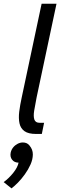

<svg xmlns="http://www.w3.org/2000/svg" viewBox="-61 -720 324 1032"><path d="M151.8 -60 133 0Q91.5 0 70.6 -15Q49.7 -30 43.8 -57Q38 -84 42.3 -119.5Q46.7 -155 55.7 -196L162.7 -700H242.7L135.7 -196Q127.7 -156 122.7 -125.1Q117.7 -94.2 123.8 -77.1Q129.8 -60 151.8 -60ZM151.8 -60H176L163.8 0H133ZM38.8 154.2Q16.2 154.2 4 138.4Q-8.2 122.7 -3.5 100Q0 84.5 9.8 72.4Q19.5 60.3 33.4 53.1Q47.3 45.8 61.8 45.8Q84.5 45.8 97.1 61.6Q109.7 77.3 104.8 100Q101.5 114.5 91.3 127.1Q81.2 139.7 67.8 146.9Q54.3 154.2 38.8 154.2ZM-41.3 258.8Q-13.5 238.8 10.2 209.1Q34 179.3 38.8 154.2L97.7 62.5Q115.8 83.8 115.5 110.4Q115.2 137 103 164.3Q90.8 191.7 72.4 217.2Q54 242.8 34.8 262.2Q15.5 281.7 0.7 292.5Z"/></svg>

Font: Epunda Sans Light
Style: Italic
Weight: 300
Italic angle: -12.0243°
Designer: Simon Atzbach
Foundry: typofactur
Version: Version 2.204